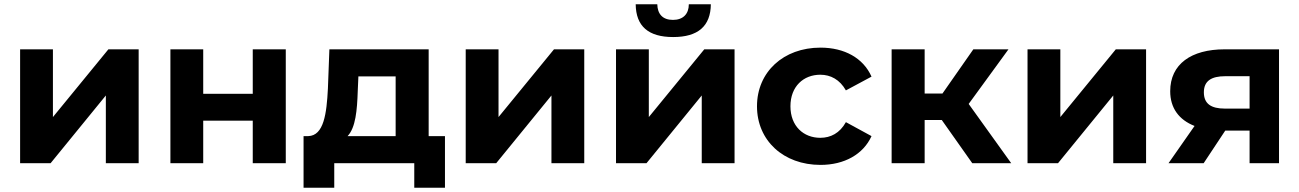

<svg xmlns="http://www.w3.org/2000/svg" viewBox="-20 -771 6137 907"><path d="M75 0H219L480 -320V0H635V-538H492L230 -218V-538H75Z M785 0H940V-201H1174V0H1330V-538H1174V-328H940V-538H785Z M2005 -128V-538H1536L1529 -352C1523 -235 1510 -130 1436 -128H1414V116H1559V0H1937V116H2082V-128ZM1673 -410H1849V-128H1622C1660 -168 1667 -250 1670 -341Z M2180 0H2324L2585 -320V0H2740V-538H2597L2335 -218V-538H2180Z M3160 -596C3277 -596 3337 -647 3338 -751H3234C3234 -705 3207 -677 3159 -677C3110 -677 3086 -705 3085 -751H2983C2984 -647 3043 -596 3160 -596ZM2890 0H3034L3295 -320V0H3450V-538H3307L3045 -218V-538H2890Z M3856 8C3969 8 4058 -42 4097 -128L3976 -194C3947 -142 3904 -120 3855 -120C3776 -120 3714 -175 3714 -269C3714 -363 3776 -418 3855 -418C3904 -418 3947 -395 3976 -344L4097 -409C4058 -497 3969 -546 3856 -546C3681 -546 3556 -431 3556 -269C3556 -107 3681 8 3856 8Z M4573 0H4757L4556 -280L4744 -538H4578L4432 -329H4348V-538H4192V0H4348V-204H4429Z M4834 0H4978L5239 -320V0H5394V-538H5251L4989 -218V-538H4834Z M5765 -538C5607 -538 5508 -468 5508 -340C5508 -261 5549 -205 5623 -176L5500 0H5666L5768 -154H5883V0H6022V-538ZM5883 -411V-258H5766C5701 -258 5667 -281 5667 -335C5667 -389 5703 -411 5768 -411Z"/></svg>

Font: Talent SemiBold
Style: Bold
Weight: 700
Designer: Mike Powis
Version: Version 1.001;hotconv 1.0.109;makeotfexe 2.5.65596